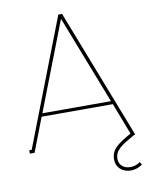

<svg xmlns="http://www.w3.org/2000/svg" viewBox="-94 -756 777 1001"><g transform="rotate(-10 294.5 -255.0)"><path d="M305 -688H285L26 -18H13V0H38L107 -179H484L548 -12C482 26 440 50 440 107C440 145 468 178 518 178C530 178 553 176 579 157L569 143C547 159 528 160 518 160C479 160 458 136 458 107C458 59 495 39 561 1L571 -4ZM295 -664 477 -196H114Z"/></g></svg>

Font: Rawengulk
Style: Light
Weight: 300
Version: Version 0.9